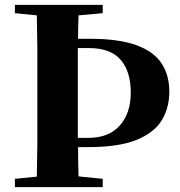

<svg xmlns="http://www.w3.org/2000/svg" viewBox="-20 -767 739 787"><path d="M41 0V-34L131 -43Q132 -108 133 -174Q133 -262 133 -351V-395Q133 -484 133 -572Q132 -638 131 -704L41 -713V-747H401V-713L302 -704Q300 -656 300 -608H349Q467 -608 538.5 -582Q610 -556 642 -507.5Q674 -459 674 -391Q674 -325 643 -274Q612 -223 539.5 -193.5Q467 -164 341 -164H300Q300 -104 302 -44L401 -34V0ZM299 -570Q299 -484 299 -397V-352Q299 -277 299 -202H343Q426 -202 471 -252.5Q516 -303 516 -387Q516 -474 474.5 -522Q433 -570 344 -570Z"/></svg>

Font: Early Summer Mincho Heavy
Style: Regular
Weight: 900
Designer: GuiWonder
Version: Version 1.002